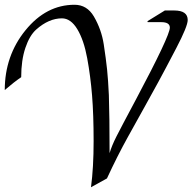

<svg xmlns="http://www.w3.org/2000/svg" viewBox="-35 -777 808 806"><path d="M278 -757Q330 -757 359 -708Q391 -653 400.5 -591Q410 -529 414.5 -485.5Q419 -442 422 -378Q425 -290 425 -134Q434 -165 454 -204.5Q474 -244 536 -360Q678 -627 678 -661Q678 -684 642 -684H585L584 -688L657 -733H696Q753 -733 753 -693Q753 -667 705 -575Q657 -483 630 -433.5Q603 -384 573.5 -331Q544 -278 501 -200.5Q458 -123 414 -28L347 9Q358 -74 358 -184.5Q358 -295 351.5 -376Q345 -457 331 -533Q317 -609 289.5 -654.5Q262 -700 225 -700Q170 -700 117 -653Q89 -628 71.5 -576Q54 -524 54 -453Q23 -432 -15 -399Q-15 -543 72 -650Q159 -757 278 -757Z"/></svg>

Font: Felipa
Style: Regular
Weight: 400
Designer: Javier Alcaraz
Foundry: Fontstage
Version: Version 1.001